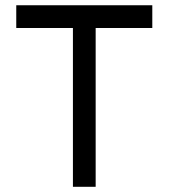

<svg xmlns="http://www.w3.org/2000/svg" viewBox="-20 -718 648 738"><path d="M42.5 -697.8H565.4V-610.4H347.7V0H260.3V-610.4H42.5Z"/></svg>

Font: Qaz
Style: Regular
Weight: 400
Designer: GGBotNet
Foundry: f0n7
Version: 0.70